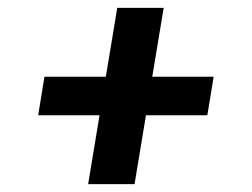

<svg xmlns="http://www.w3.org/2000/svg" viewBox="-20 -584 640 488"><path d="M322 -116H204L233 -291H77L93 -389H249L278 -564H396L367 -389H523L507 -291H351Z"/></svg>

Font: Iosevka HT Extrabold Extended
Style: Italic
Weight: 800
Width: 7
Italic angle: -9°
Monospace: yes
Designer: Belleve Invis
Foundry: Belleve Invis
Version: Version 32.3.0; ttfautohint (v1.8.4)